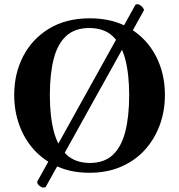

<svg xmlns="http://www.w3.org/2000/svg" viewBox="-20 -793 837 897"><path d="M611.8 -769Q614.7 -773.4 621.6 -773.4Q627.4 -773.4 632.3 -770.5Q640.1 -766.1 646.7 -758.1Q653.3 -750 652.3 -744.6L193.8 80.1Q190.9 83.5 185.5 83.5Q176.8 83.5 169.9 79.1Q152.3 67.9 153.8 55.7ZM397.9 14.2Q315.4 14.2 250.2 -14.2Q185.1 -42.5 139.6 -92.5Q94.2 -142.6 70.3 -208.5Q46.4 -274.4 46.4 -349.6Q46.4 -449.7 88.6 -530.8Q130.9 -611.8 210 -659.7Q289.1 -707.5 399.4 -707.5Q509.3 -707.5 587.9 -659.7Q666.5 -611.8 708.5 -530.8Q750.5 -449.7 750.5 -349.6Q750.5 -274.4 726.3 -208.5Q702.1 -142.6 656.5 -92.5Q610.8 -42.5 545.7 -14.2Q480.5 14.2 397.9 14.2ZM399.9 -31.7Q467.8 -31.7 507.8 -70.1Q547.9 -108.4 565.7 -179.4Q583.5 -250.5 583.5 -348.6Q583.5 -446.8 564.9 -517.1Q546.4 -587.4 505.6 -624.8Q464.8 -662.1 397 -662.1Q329.6 -662.1 289.1 -624.8Q248.5 -587.4 230.7 -517.1Q212.9 -446.8 212.9 -348.6Q212.9 -250.5 231.4 -179.4Q250 -108.4 291.3 -70.1Q332.5 -31.7 399.9 -31.7Z"/></svg>

Font: Gelasio SemiBold
Style: Regular
Weight: 600
Designer: Eben Sorkin
Foundry: Eben Sorkin
Version: Version 1.008